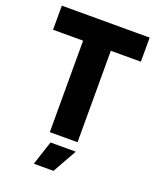

<svg xmlns="http://www.w3.org/2000/svg" viewBox="-162 -796 897 1093"><g transform="rotate(20 286.0 -250.0)"><path d="M202 0V-554H20V-700H552V-554H370V0ZM178 200 226 54H379L297 200Z"/></g></svg>

Font: Tektur
Style: Bold
Weight: 700
Designer: Adam Jagosz
Foundry: Adam Jagosz
Version: Version 1.005;gftools[0.9.30]